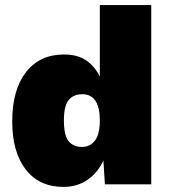

<svg xmlns="http://www.w3.org/2000/svg" viewBox="-20 -724 663 754"><path d="M229 10Q134 10 81 -58.5Q28 -127 28 -247Q28 -371 82 -440.5Q136 -510 231 -510Q285 -510 319 -486.5Q353 -463 372 -423V-704H574V0H392L386 -94Q365 -47 324.5 -18.5Q284 10 229 10ZM302 -147Q334 -147 353 -172Q372 -197 372 -251Q372 -354 303 -354Q269 -354 250 -331.5Q231 -309 231 -251Q231 -192 249.5 -169.5Q268 -147 302 -147Z"/></svg>

Font: Prodigy Sans ExtraBold
Style: Regular
Weight: 800
Designer: Wei Huang
Foundry: Wei Huang
Version: Version 1.003; ttfautohint (v1.8.3)